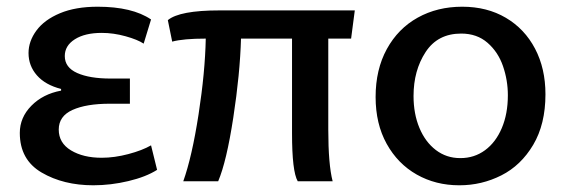

<svg xmlns="http://www.w3.org/2000/svg" viewBox="-20 -519 1684 572"><path d="M65 -361Q65 -396 88.5 -428Q112 -460 158.5 -479.5Q205 -499 271 -499Q374 -499 430 -461L408 -389Q390 -401 354 -411Q318 -421 283 -421Q233 -421 203 -402Q173 -383 173 -352Q173 -318 210 -301.5Q247 -285 309 -285H367V-210H307Q237 -210 196 -191.5Q155 -173 155 -133Q155 -93 191.5 -71Q228 -49 283 -49Q321 -49 362.5 -60Q404 -71 430 -86L448 -13Q415 8 362.5 20.5Q310 33 258 33Q169 33 104 -5Q39 -43 39 -123Q39 -169 73.5 -204Q108 -239 162 -249V-254Q115 -266 90 -294.5Q65 -323 65 -361Z M971 21H867Q850 -8 850 -122V-404H698Q695 -299 675 -168.5Q655 -38 630 21H526Q552 -52 571.5 -178Q591 -304 593 -404Q526 -404 493 -395L480 -459Q515 -488 634 -488H1037L1026 -404H958V-133Q958 -29 971 21Z M1099 -230Q1099 -312 1132.5 -373Q1166 -434 1224.5 -466.5Q1283 -499 1357 -499Q1431 -499 1487 -466Q1543 -433 1574 -374Q1605 -315 1605 -238Q1605 -149 1568.5 -87.5Q1532 -26 1473.5 3.5Q1415 33 1349 33H1348Q1278 33 1221.5 1Q1165 -31 1132 -90.5Q1099 -150 1099 -230ZM1493 -235Q1493 -280 1478.5 -322Q1464 -364 1432.5 -391.5Q1401 -419 1354 -419Q1284 -419 1248 -364Q1212 -309 1212 -233Q1212 -180 1229.5 -138Q1247 -96 1278.5 -72Q1310 -48 1351 -48H1352Q1393 -48 1425 -71.5Q1457 -95 1475 -137.5Q1493 -180 1493 -235Z"/></svg>

Font: Gmarket Sans TTF Medium
Style: Regular
Weight: 500
Designer: Creative Director : Sungho Lee; Art Director : Kiwoong Choi; Project Manager : Sori Yang, Jongwook Yoon; Font Designer :
Foundry: Sandoll Inc.
Version: Version 1.000;hotconv 1.0.109;makeotfexe 2.5.65596